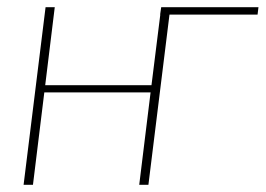

<svg xmlns="http://www.w3.org/2000/svg" viewBox="-20 -513 738 533"><path d="M427.5 -493H697.5L695 -472.5H450.5L392 0H366.5L398 -256.5H103L71.5 0H45.5L106.5 -493H132L105.5 -276.5H400.5L425 -472.5H424.5Z"/></svg>

Font: Lato Thin
Style: Italic
Weight: 200
Italic angle: -7°
Designer: Lukasz Dziedzic
Foundry: tyPoland Lukasz Dziedzic
Version: Version 2.007; 2014-02-27